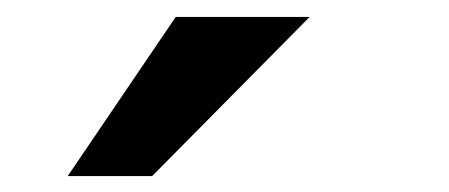

<svg xmlns="http://www.w3.org/2000/svg" viewBox="-20 -827 540 231"><path d="M61.5 -615.2 191.4 -806.6H352.5L163.1 -615.2Z"/></svg>

Font: RobotoJAA
Style: Medium
Weight: 500
Version: Version 2.05; 2016-11-05